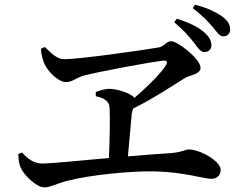

<svg xmlns="http://www.w3.org/2000/svg" viewBox="-20 -834 1040 830"><path d="M819 -649C837 -625 847 -609 864 -609C880 -609 894 -620 894 -638C894 -658 884 -676 861 -696C835 -718 794 -738 744 -753L733 -738C776 -702 799 -674 819 -649ZM899 -718C919 -694 928 -677 946 -677C966 -677 975 -692 975 -707C975 -729 962 -748 936 -766C909 -784 875 -800 823 -814L813 -799C856 -766 878 -742 899 -718ZM59 -168C60 -138 63 -122 71 -106C83 -79 136 -24 172 -24C198 -24 226 -41 270 -52C362 -77 549 -96 653 -93C776 -90 861 -61 894 -61C919 -61 934 -77 934 -100C934 -138 844 -188 796 -188C781 -188 768 -176 717 -172C667 -169 601 -164 533 -158L549 -337C550 -349 553 -358 556 -365C654 -414 734 -469 780 -497C796 -508 847 -512 847 -541C847 -579 748 -656 720 -656C700 -656 691 -634 666 -629C605 -618 324 -578 258 -578C226 -578 200 -605 174 -631L157 -623C158 -597 165 -575 172 -558C187 -525 232 -479 266 -479C290 -479 308 -496 338 -506C403 -524 637 -567 687 -572C701 -573 705 -567 699 -555C682 -524 624 -465 561 -411C544 -433 483 -450 453 -450C434 -450 411 -443 394 -436V-418C427 -411 453 -399 454 -365C456 -317 454 -225 451 -151C320 -139 196 -127 164 -127C127 -127 100 -147 75 -175Z"/></svg>

Font: Noto Serif CJK KR SemiBold
Style: Regular
Weight: 600
Designer: Ryoko NISHIZUKA 西塚涼子 (kana & ideographs); Frank Grießhammer (Latin, Greek & Cyrillic); Wenlong ZHANG 张文龙 (bopomofo); San
Foundry: Adobe
Version: Version 2.001;hotconv 1.1.0;makeotfexe 2.6.0